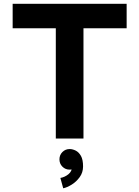

<svg xmlns="http://www.w3.org/2000/svg" viewBox="-20 -743 747 1030"><path d="M427.8 0V-591.4H659.4V-722.7H47.9V-591.4H279.4V0ZM298.9 111.9Q298.9 135 314.7 151Q330.6 167 353.6 167Q376.9 167 392.7 151Q408.5 135 408.5 111.9Q408.5 88.7 392.5 72.7Q376.5 56.6 353.6 56.6Q330.6 56.6 314.7 72.7Q298.9 88.7 298.9 111.9ZM303.9 211.6 319.1 267.1Q339.3 262.9 364.2 247.7Q389.2 232.4 407.4 207.4Q425.6 182.4 425.6 149.9Q425.6 113.2 414 93Q402.4 72.8 385.7 64.7Q369 56.6 353.6 56.6L354.1 111.9Q354.1 111.9 360.4 126.3Q366.6 140.7 366.6 149.9Q366.6 175.7 347.2 191.6Q327.7 207.4 303.9 211.6Z"/></svg>

Font: Giphurs SC
Style: Regular
Weight: 400
Version: Version 0.920